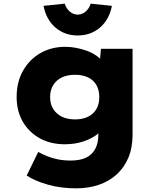

<svg xmlns="http://www.w3.org/2000/svg" viewBox="-20 -800 862 1050"><path d="M397 230Q314 230 242.5 210Q171 190 126 160L189 31Q211 43 237.5 54Q264 65 296.5 71.5Q329 78 367 78Q417 78 450 62.5Q483 47 500.5 15Q518 -17 518 -65V-133L558 -128Q549 -96 517 -69.5Q485 -43 437.5 -27Q390 -11 335 -11Q257 -11 198 -43.5Q139 -76 105 -134Q71 -192 71 -270Q71 -351 105.5 -412.5Q140 -474 200 -509Q260 -544 338 -544Q365 -544 395 -538.5Q425 -533 453 -523Q481 -513 504 -497.5Q527 -482 542 -463.5Q557 -445 560 -423L522 -414L532 -533H705V-65Q705 8 682 62.5Q659 117 617.5 154.5Q576 192 519.5 211Q463 230 397 230ZM391 -147Q432 -147 462 -162Q492 -177 507.5 -204Q523 -231 523 -269Q523 -307 507.5 -334.5Q492 -362 462 -376.5Q432 -391 391 -391Q348 -391 318 -376.5Q288 -362 271 -334.5Q254 -307 254 -269Q254 -231 271 -204Q288 -177 318 -162Q348 -147 391 -147ZM405 -606Q334 -606 283.5 -649Q233 -692 218 -768L334 -780Q343 -752 362.5 -736Q382 -720 405 -720Q428 -720 447.5 -736Q467 -752 476 -780L592 -768Q577 -692 526.5 -649Q476 -606 405 -606Z"/></svg>

Font: Lexend Exa ExtraBold
Style: Regular
Weight: 800
Designer: Bonnie Shaver-Troup, Thomas Jockin
Foundry: Lexend
Version: Version 1.007